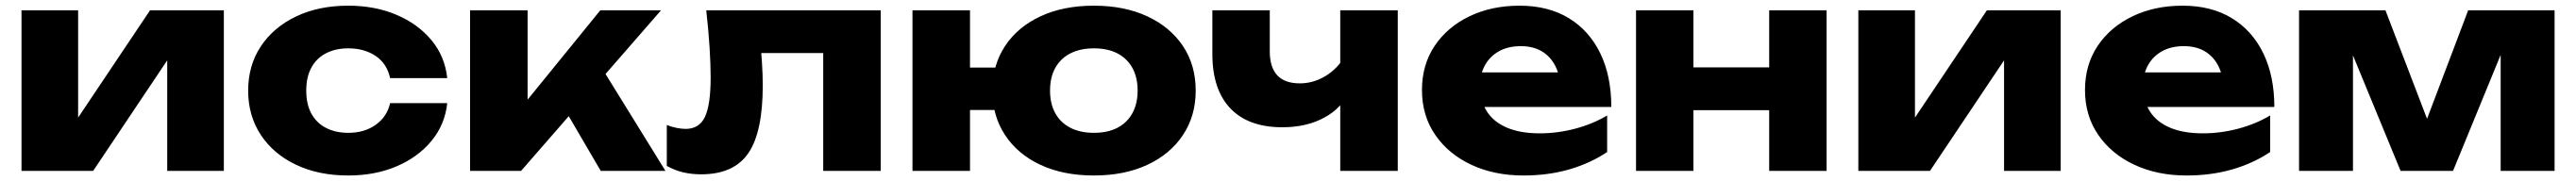

<svg xmlns="http://www.w3.org/2000/svg" viewBox="-20 -608 9154 644"><path d="M56.4 0V-571.4H257.6V-111.2L214.4 -125L513.2 -571.4H775.4V0H574.2V-472.6L617.8 -458.4L311 0Z M1569.2 -241Q1561 -164.4 1513 -106.4Q1465 -48.4 1388.7 -16Q1312.4 16.4 1217.4 16.4Q1112.2 16.4 1032 -21.7Q951.8 -59.8 906.8 -128Q861.8 -196.2 861.8 -285.4Q861.8 -375.2 906.8 -443.1Q951.8 -511 1032 -549.4Q1112.2 -587.8 1217.4 -587.8Q1312.4 -587.8 1388.7 -555.4Q1465 -523 1513 -465.3Q1561 -407.6 1569.2 -330H1366.2Q1355.2 -381.4 1315.1 -408.7Q1275 -436 1217.4 -436Q1172.4 -436 1138.5 -418.5Q1104.6 -401 1086.4 -367.4Q1068.2 -333.8 1068.2 -285.4Q1068.2 -237.4 1086.4 -203.9Q1104.6 -170.4 1138.5 -152.9Q1172.4 -135.4 1217.4 -135.4Q1275.4 -135.4 1315.5 -164.3Q1355.6 -193.2 1366.2 -241Z M1650.4 0V-571.4H1854.8V-159.2L1795.4 -180.4L2113.2 -571.4H2329L1831.6 0ZM2114.6 0 1951.8 -278.8 2105.8 -386.6 2344.6 0Z M2489.6 -571.4H3109.6V0H2905.2V-512.8L2998.8 -419.2H2591.8L2678.4 -498.2Q2684 -438.6 2687.2 -390.9Q2690.4 -343.2 2690.4 -304.6Q2690.4 -137.4 2638.8 -62.6Q2587.2 12.2 2471.6 12.2Q2438 12.2 2408.2 5.3Q2378.4 -1.6 2349.4 -17.6V-163.2Q2367.4 -156.2 2384.9 -152.8Q2402.4 -149.4 2416.2 -149.4Q2464.6 -149.4 2484.9 -192Q2505.2 -234.6 2505.2 -332.8Q2505.2 -379.8 2501.4 -439.6Q2497.6 -499.4 2489.6 -571.4Z M3866.8 16.4Q3758.6 16.4 3677.4 -21.4Q3596.2 -59.2 3551.3 -127.5Q3506.4 -195.8 3506.4 -285.5Q3506.4 -376.2 3551.3 -444.2Q3596.2 -512.2 3677.4 -550Q3758.6 -587.8 3866.8 -587.8Q3975.3 -587.8 4056.6 -550Q4138 -512.2 4183.4 -444.3Q4228.8 -376.4 4228.8 -285.5Q4228.8 -195.6 4183.4 -127.4Q4138 -59.2 4056.6 -21.4Q3975.3 16.4 3866.8 16.4ZM3222.4 0V-571.4H3426.8V0ZM3338.2 -216.6V-367.6H3638.6V-216.6ZM3866.9 -135.4Q3916.2 -135.4 3950.7 -153.4Q3985.2 -171.4 4003.8 -205.2Q4022.4 -239 4022.4 -285.5Q4022.4 -332.8 4003.8 -366.4Q3985.2 -400 3950.7 -418Q3916.2 -436 3866.9 -436Q3818.4 -436 3783.4 -418Q3748.4 -400 3729.8 -366.4Q3711.2 -332.8 3711.2 -285.5Q3711.2 -239 3729.8 -205.2Q3748.4 -171.4 3783.4 -153.4Q3818.4 -135.4 3866.9 -135.4Z M4536.8 -155.2Q4416 -155.2 4352 -222.3Q4288 -289.4 4288 -416.2V-571.4H4492V-425.4Q4492 -311.4 4598.8 -311.4Q4646.6 -311.4 4690 -337.5Q4733.4 -363.6 4763.8 -414.6L4774.2 -284.2Q4748.8 -223.6 4685.5 -189.4Q4622.2 -155.2 4536.8 -155.2ZM4742.4 0V-571.4H4946.8V0Z M5393.6 16.4Q5289.8 16.4 5208.3 -21.7Q5126.8 -59.8 5079.8 -128.3Q5032.8 -196.8 5032.8 -287.6Q5032.8 -377.4 5077.9 -444.8Q5123 -512.2 5201.6 -550Q5280.2 -587.8 5379.4 -587.8Q5481.6 -587.8 5554.4 -543.5Q5627.2 -499.2 5666.4 -418.3Q5705.6 -337.4 5705.6 -227.4H5198.4V-350.4H5590.8L5524 -307.4Q5520.4 -350.8 5502.3 -381.2Q5484.2 -411.6 5454.6 -427.7Q5425 -443.8 5384.2 -443.8Q5339.2 -443.8 5306.9 -425.9Q5274.6 -408 5256.9 -376.4Q5239.2 -344.8 5239.2 -303.4Q5239.2 -249.4 5263.5 -211.5Q5287.8 -173.6 5335.2 -153.6Q5382.6 -133.6 5451.6 -133.6Q5514.8 -133.6 5577.4 -150.2Q5640 -166.8 5690.8 -197.2V-67.2Q5631.6 -27.2 5556.5 -5.4Q5481.4 16.4 5393.6 16.4Z M5793.4 -571.4H5997.4V0H5793.4ZM6266.6 -571.4H6470.6V0H6266.6ZM5910.8 -368.2H6344V-216H5910.8Z M6583.4 0V-571.4H6784.6V-111.2L6741.4 -125L7040.2 -571.4H7302.4V0H7101.2V-472.6L7144.8 -458.4L6838 0Z M7749.6 16.4Q7645.8 16.4 7564.3 -21.7Q7482.8 -59.8 7435.8 -128.3Q7388.8 -196.8 7388.8 -287.6Q7388.8 -377.4 7433.9 -444.8Q7479 -512.2 7557.6 -550Q7636.2 -587.8 7735.4 -587.8Q7837.6 -587.8 7910.4 -543.5Q7983.2 -499.2 8022.4 -418.3Q8061.6 -337.4 8061.6 -227.4H7554.4V-350.4H7946.8L7880 -307.4Q7876.4 -350.8 7858.3 -381.2Q7840.2 -411.6 7810.6 -427.7Q7781 -443.8 7740.2 -443.8Q7695.2 -443.8 7662.9 -425.9Q7630.6 -408 7612.9 -376.4Q7595.2 -344.8 7595.2 -303.4Q7595.2 -249.4 7619.5 -211.5Q7643.8 -173.6 7691.2 -153.6Q7738.6 -133.6 7807.6 -133.6Q7870.8 -133.6 7933.4 -150.2Q7996 -166.8 8046.8 -197.2V-67.2Q7987.6 -27.2 7912.5 -5.4Q7837.4 16.4 7749.6 16.4Z M8149.4 0V-571.4H8456.4L8632.6 -111.2H8576.2L8750.4 -571.4H9057.4V0H8865.8V-494.2H8899.2L8696.6 0H8510.2L8307.6 -492.2L8341 -493.8V0Z"/></svg>

Font: Unbounded
Style: Regular
Weight: 400
Designer: Luke Prowse, Jean-Baptiste Morizot, Fátima Lázaro, Florian Runge
Foundry: NaN
Version: Version 1.701;gftools[0.9.28.dev5+ged2979d]